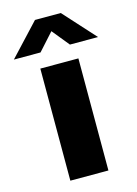

<svg xmlns="http://www.w3.org/2000/svg" viewBox="-174 -814 628 877"><g transform="rotate(-15 140.0 -375.5)"><path d="M227 -530H47V0H227ZM206 -601H339L203 -751H81L-59 -601H67L140 -682Z"/></g></svg>

Font: Bisquit Text
Style: Bold
Weight: 800
Version: Version 1.004;Glyphs 3.2.3 (3260)